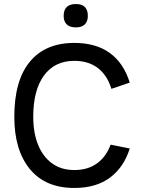

<svg xmlns="http://www.w3.org/2000/svg" viewBox="-20 -923 702 953"><path d="M296 -844Q296 -903 357 -903Q416 -903 416 -844Q416 -817 401 -802Q386 -787 357 -787Q326 -787 311 -802Q296 -817 296 -844ZM529 -205 624 -186Q595 -93 526 -41.5Q457 10 349 10Q205 10 128 -84Q51 -178 51 -343Q51 -523 128 -616.5Q205 -710 349 -710Q456 -710 525 -660Q594 -610 624 -513L533 -482Q512 -550 465.5 -585.5Q419 -621 349 -621Q252 -621 198.5 -548.5Q145 -476 145 -343Q145 -264 169 -204.5Q193 -145 238.5 -112Q284 -79 349 -79Q416 -79 461.5 -112Q507 -145 529 -205Z"/></svg>

Font: Haskoy Medium
Style: Regular
Weight: 500
Designer: Ertekin Erdin
Foundry: Ertekin Erdin
Version: Version 1.500; ttfautohint (v1.8.3)